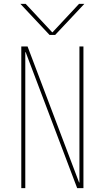

<svg xmlns="http://www.w3.org/2000/svg" viewBox="-20 -970 540 990"><path d="M389.6 -29.3V-730.5H410.2V0H377.9L112.3 -701.2H110.4V0H89.8V-730.5H122.1L387.7 -29.3ZM264.6 -790H235.4L85 -950.2H112.3L249 -803.7H251L387.7 -950.2H415Z"/></svg>

Font: Mgen+ 1mn thin
Style: Regular
Weight: 100
Designer: [Source Han Sans]
Ryoko NISHIZUKA  (kana & ideographs); Paul D. Hunt (Latin, Greek & Cyrillic); Wenlong ZHANG  (bopomofo
Version: Version 1.059.20150602